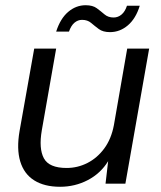

<svg xmlns="http://www.w3.org/2000/svg" viewBox="-20 -703 616 735"><path d="M210 12Q150 12 111 -12.5Q72 -37 57.5 -85Q43 -133 55 -202L111 -517H195L140 -204Q128 -134 148 -97Q168 -60 235 -60Q277 -60 314.5 -79Q352 -98 379 -134.5Q406 -171 416 -224L467 -517H551L460 0H384L394 -86Q365 -39 316 -13.5Q267 12 210 12ZM195 -582Q211 -632 241 -657.5Q271 -683 308 -683Q335 -683 350.5 -671.5Q366 -660 380 -648Q394 -636 415 -636Q432 -636 445.5 -647.5Q459 -659 466 -681H515Q500 -632 469.5 -606Q439 -580 401 -580Q374 -580 358 -592Q342 -604 328.5 -615.5Q315 -627 294 -627Q278 -627 265 -616Q252 -605 244 -582Z"/></svg>

Font: DM Sans 11pt
Style: Italic
Weight: 400
Italic angle: -10°
Version: Version 4.004;gftools[0.9.30]